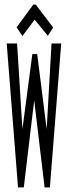

<svg xmlns="http://www.w3.org/2000/svg" viewBox="-20 -811 290 831"><path d="M77 -655 130 -726 187 -656 210 -692 135 -791H124L52 -693ZM58 0H83L128 -377L173 0H196L245 -623H203L182 -252L141 -577H120L77 -252L54 -623H9Z"/></svg>

Font: Inconsolata UltraCondensed Thin
Style: Regular
Weight: 100
Width: 1
Monospace: yes
Designer: Raph Levien, Cyreal, Brenton Simpson
Foundry: Raph Levien, Cyreal, Google
Version: Version 3.100